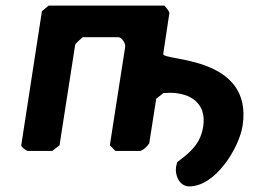

<svg xmlns="http://www.w3.org/2000/svg" viewBox="-20 -540 905 687"><path d="M568 -520H154L130 -500L56 -20C55 -15 74 0 80 0H167L193 -20L249 -380C250 -385 274 -405 276 -407H403C416 -407 430 -384 428 -373L373 -20L393 0H480C487 0 497 -8 502 -13C506 -17 514 -26 514 -27L539 -187L565 -207C566 -207 581 -208 587 -208C663 -208 720 -169 707 -87C698 -29 665 3 614 40C614 42 610 54 610 57C605 88 623 127 657 127C752 127 836 -12 848 -90C887 -343 560 -321 564 -347L586 -493C587 -499 571 -517 568 -520Z"/></svg>

Font: Asimov Print
Style: CIt
Weight: 500
Designer: Google
Version: Version 2.000980: 2014